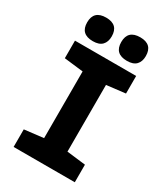

<svg xmlns="http://www.w3.org/2000/svg" viewBox="-222 -1019 974 1117"><g transform="rotate(30 265.0 -460.5)"><path d="M60 0V-118L188 -133V-581L60 -596V-714H471V-596L345 -581V-133L471 -118V0ZM380 -763Q297 -763 297 -842Q297 -921 380 -921Q462 -921 462 -842Q462 -805 442 -784Q422 -763 380 -763ZM151 -763Q68 -763 68 -842Q68 -921 151 -921Q233 -921 233 -842Q233 -805 213 -784Q193 -763 151 -763Z"/></g></svg>

Font: Noto Sans Mono Condensed Black
Style: Regular
Weight: 900
Width: 3
Designer: Monotype Design Team
Foundry: Monotype Imaging Inc.
Version: Version 2.014